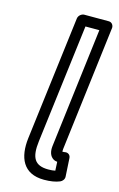

<svg xmlns="http://www.w3.org/2000/svg" viewBox="-119 -781 538 868"><g transform="rotate(15 150.0 -347.0)"><path d="M113 -126 182 -681H247L178 -120C175 -95 181 -74 198 -63C204 -59 213 -57 217 -57L219 -16C209 -14 200 -13 187 -13C122 -13 103 -47 113 -126ZM63 -126C52 -35 81 37 180 37C209 37 234 33 253 25C263 21 272 10 271 -2L266 -88C265 -103 252 -111 239 -108C232 -107 231 -107 228 -107C228 -109 227 -113 228 -120L300 -706C301 -717 293 -731 278 -731H163C152 -731 137 -721 135 -706Z"/></g></svg>

Font: Falling Sky
Style: OuObl
Weight: 400
Designer: Paul D. Hunt
Foundry: Adobe Systems Incorporated
Version: Version 1.02